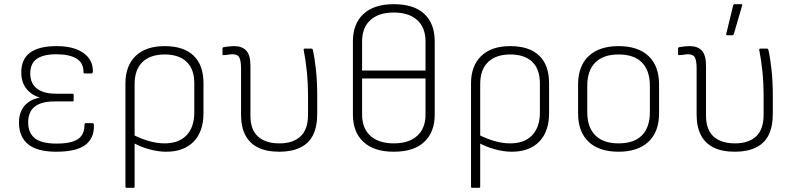

<svg xmlns="http://www.w3.org/2000/svg" viewBox="-20 -715 3807 920"><path d="M249 12Q159 12 115 -23.5Q71 -59 71 -128Q71 -176 96.5 -207Q122 -238 170 -247V-248Q130 -260 106 -290.5Q82 -321 82 -368Q82 -432 124.5 -463Q167 -494 251 -494Q334 -494 380 -461Q426 -428 425 -372Q424 -363 418 -363H385Q380 -363 380 -371Q380 -414 346 -434.5Q312 -455 250 -455Q188 -455 156.5 -433Q125 -411 125 -363Q125 -315 157 -290.5Q189 -266 249 -266H327Q333 -266 333 -260V-235Q333 -229 327 -229H241Q178 -229 146.5 -204Q115 -179 115 -129Q115 -78 147 -52.5Q179 -27 251 -27Q322 -27 353.5 -48.5Q385 -70 385 -117Q385 -125 391 -125H423Q429 -125 430 -116Q432 -53 389 -20.5Q346 12 249 12Z M587 185Q581 185 581 179V-315Q581 -400 630 -447Q679 -494 769 -494Q860 -494 907.5 -448.5Q955 -403 955 -316V-172Q955 -85 908 -36.5Q861 12 776 12Q739 12 696 0.5Q653 -11 616 -32L614 -71Q653 -51 692.5 -39.5Q732 -28 768 -28Q837 -28 874 -67Q911 -106 911 -176V-315Q911 -384 874 -419Q837 -454 769 -454Q701 -454 663 -418Q625 -382 625 -312V179Q625 185 619 185Z M1319 12Q1257 12 1216.5 -8Q1176 -28 1155.5 -67.5Q1135 -107 1135 -166V-385Q1135 -423 1127 -439Q1119 -455 1093 -455Q1084 -455 1073.5 -453Q1063 -451 1053 -451Q1046 -450 1046 -455V-483Q1046 -486 1047.5 -487Q1049 -488 1052 -489Q1062 -491 1076 -492.5Q1090 -494 1102 -494Q1140 -494 1160 -472.5Q1180 -451 1180 -400V-161Q1180 -93 1216.5 -60.5Q1253 -28 1319 -28Q1384 -28 1420 -61.5Q1456 -95 1456 -165V-248Q1456 -317 1450 -374.5Q1444 -432 1435 -476Q1434 -482 1440 -482H1472Q1478 -482 1479 -476Q1488 -436 1494 -380Q1500 -324 1500 -259V-170Q1500 -108 1480 -68Q1460 -28 1419 -8Q1378 12 1319 12Z M1867 -695Q1963 -695 2013 -648.5Q2063 -602 2063 -517V-166Q2063 -82 2013 -35Q1963 12 1867 12Q1772 12 1721.5 -35Q1671 -82 1671 -166V-517Q1671 -601 1721.5 -648Q1772 -695 1867 -695ZM1867 -655Q1795 -655 1755 -619Q1715 -583 1715 -516V-377H2019V-516Q2019 -583 1979 -619Q1939 -655 1867 -655ZM1867 -28Q1939 -28 1979 -64Q2019 -100 2019 -167V-339H1715V-167Q1715 -100 1755 -64Q1795 -28 1867 -28Z M2243 185Q2237 185 2237 179V-315Q2237 -400 2286 -447Q2335 -494 2425 -494Q2516 -494 2563.5 -448.5Q2611 -403 2611 -316V-172Q2611 -85 2564 -36.5Q2517 12 2432 12Q2395 12 2352 0.5Q2309 -11 2272 -32L2270 -71Q2309 -51 2348.5 -39.5Q2388 -28 2424 -28Q2493 -28 2530 -67Q2567 -106 2567 -176V-315Q2567 -384 2530 -419Q2493 -454 2425 -454Q2357 -454 2319 -418Q2281 -382 2281 -312V179Q2281 185 2275 185Z M2944 12Q2851 12 2800.5 -35.5Q2750 -83 2750 -172V-310Q2750 -399 2801 -446.5Q2852 -494 2944 -494Q3037 -494 3087.5 -446.5Q3138 -399 3138 -310V-172Q3138 -83 3087 -35.5Q3036 12 2944 12ZM2944 -28Q3018 -28 3056 -66.5Q3094 -105 3094 -178V-304Q3094 -377 3056 -415.5Q3018 -454 2944 -454Q2871 -454 2832.5 -415.5Q2794 -377 2794 -304V-178Q2794 -105 2832.5 -66.5Q2871 -28 2944 -28Z M3502 12Q3440 12 3399.5 -8Q3359 -28 3338.5 -67.5Q3318 -107 3318 -166V-385Q3318 -423 3310 -439Q3302 -455 3276 -455Q3267 -455 3256.5 -453Q3246 -451 3236 -451Q3229 -450 3229 -455V-483Q3229 -486 3230.5 -487Q3232 -488 3235 -489Q3245 -491 3259 -492.5Q3273 -494 3285 -494Q3323 -494 3343 -472.5Q3363 -451 3363 -400V-161Q3363 -93 3399.5 -60.5Q3436 -28 3502 -28Q3567 -28 3603 -61.5Q3639 -95 3639 -165V-248Q3639 -317 3633 -374.5Q3627 -432 3618 -476Q3617 -482 3623 -482H3655Q3661 -482 3662 -476Q3671 -436 3677 -380Q3683 -324 3683 -259V-170Q3683 -108 3663 -68Q3643 -28 3602 -8Q3561 12 3502 12ZM3464 -546Q3459 -546 3460 -553L3493 -689Q3495 -695 3500 -695H3532Q3538 -695 3536 -688L3496 -551Q3494 -546 3489 -546Z"/></svg>

Font: Sofia Sans ExtraLight
Style: Regular
Weight: 250
Version: Version 4.100-B